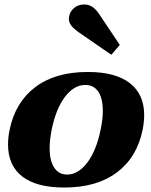

<svg xmlns="http://www.w3.org/2000/svg" viewBox="-20 -829 674 859"><path d="M333 -684Q310 -700 299 -714.5Q288 -729 288 -745Q288 -750 290 -758Q293 -777 311 -793Q329 -809 358 -809Q395 -809 423 -767L516 -628L478 -584ZM16 -182Q16 -216 23 -248Q48 -371 137.5 -439Q227 -507 373 -507Q497 -507 561 -457Q625 -407 625 -315Q625 -282 618 -248Q593 -125 503 -57.5Q413 10 268 10Q143 10 79.5 -39.5Q16 -89 16 -182ZM430 -248Q440 -294 440 -333Q440 -389 419.5 -419Q399 -449 362 -449Q311 -449 270.5 -395.5Q230 -342 211 -248Q202 -202 202 -166Q202 -110 222.5 -79Q243 -48 280 -48Q330 -48 370.5 -101.5Q411 -155 430 -248Z"/></svg>

Font: Trirong Black
Style: Italic
Weight: 900
Italic angle: -12°
Designer: Katatrad Team
Foundry: CadsonDemak
Version: Version 1.001